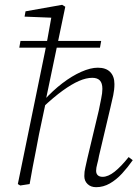

<svg xmlns="http://www.w3.org/2000/svg" viewBox="-20 -764 579 797"><path d="M379 13Q357 13 343.5 0Q330 -13 330 -33Q330 -52 334 -67.5Q338 -83 343 -108L390 -305Q395 -331 400 -354.5Q405 -378 405 -395Q405 -419 394.5 -430Q384 -441 363 -441Q338 -441 308 -428Q278 -415 240.5 -388Q203 -361 154 -315L148 -346H161Q199 -388 239 -418.5Q279 -449 317.5 -466Q356 -483 386 -483Q420 -483 437.5 -465Q455 -447 455 -415Q455 -392 450 -368.5Q445 -345 438 -316L391 -117Q388 -99 383.5 -83Q379 -67 379 -55Q379 -43 386 -36.5Q393 -30 406 -30Q429 -30 456 -51.5Q483 -73 514 -112L531 -99Q510 -69 486.5 -43.5Q463 -18 436 -2.5Q409 13 379 13ZM64 6 54 0 157 -502Q168 -554 177.5 -605Q187 -656 196 -708L208 -690L82 -695L86 -717L238 -744L251 -736L171 -353V-344L142 -207Q136 -173 129 -138.5Q122 -104 115.5 -69.5Q109 -35 103 0ZM60 -566 65 -594H400L395 -566Z"/></svg>

Font: Source Serif 4 18pt Light
Style: Italic
Weight: 300
Italic angle: -12°
Designer: Frank Grießhammer
Foundry: Adobe Systems Incorporated
Version: Version 4.004;hotconv 1.0.116;makeotfexe 2.5.65601